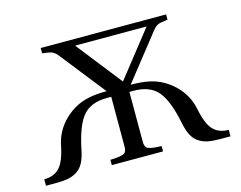

<svg xmlns="http://www.w3.org/2000/svg" viewBox="-98 -844 1270 1010"><g transform="rotate(-15 537.5 -338.5)"><path d="M35.2 15.1V-20Q88.4 -20 119.1 -52.2Q149.9 -84.5 167 -170.9Q182.6 -247.1 239.7 -302.5Q296.9 -357.9 372.1 -374Q414.6 -382.8 471.2 -382.8V-383.8L283.2 -622.1Q265.1 -645.5 251 -652.1Q236.8 -658.7 195.8 -663.1V-691.9H878.9V-663.1Q838.4 -658.7 824.5 -652.3Q810.5 -646 792 -622.1L604 -383.8V-382.8Q660.6 -382.8 703.1 -374Q778.3 -357.9 835.4 -302.5Q892.6 -247.1 908.2 -170.9Q925.3 -84.5 956.1 -52.2Q986.8 -20 1040 -20V15.1H983.9Q943.8 15.1 917.2 9.8Q890.6 4.4 868.4 -10.3Q846.2 -24.9 832.3 -52Q818.4 -79.1 810.1 -122.1Q784.2 -248.5 740.5 -298.3Q696.8 -348.1 609.9 -348.1H586.9V-92.8Q586.9 -76.2 587.2 -68.6Q587.4 -61 591.1 -52.7Q594.7 -44.4 598.6 -41.7Q602.5 -39.1 614.7 -35.6Q627 -32.2 639.2 -31.2Q651.4 -30.3 676.8 -28.8V0H397.9V-28.8Q423.3 -30.3 435.5 -31.2Q447.8 -32.2 460 -35.6Q472.2 -39.1 476.1 -41.7Q480 -44.4 483.6 -52.7Q487.3 -61 487.5 -68.6Q487.8 -76.2 487.8 -92.8V-348.1H464.8Q377.9 -348.1 334.5 -298.3Q291 -248.5 265.1 -122.1Q256.8 -79.1 242.9 -52Q229 -24.9 206.5 -10.3Q184.1 4.4 157.5 9.8Q130.9 15.1 90.8 15.1ZM375 -655.8 567.9 -410.2H568.8L762.2 -655.8V-657.2H375Z"/></g></svg>

Font: Heuristica
Style: Regular
Weight: 400
Version: Version 1.0.2